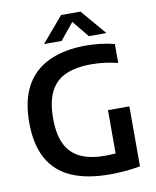

<svg xmlns="http://www.w3.org/2000/svg" viewBox="-101 -1025 901 1109"><g transform="rotate(-10 349.5 -470.0)"><path d="M453.5 7.5Q318 7.5 227.5 -32.8Q137 -73 91.2 -156.2Q45.5 -239.5 45.5 -368.5Q45.5 -498.5 92.5 -582.8Q139.5 -667 229 -708.2Q318.5 -749.5 445 -749.5Q488 -749.5 529.5 -744.5Q571 -739.5 611.5 -729.5V-618Q570.5 -628.5 532.5 -633Q494.5 -637.5 456 -637.5Q366.5 -637.5 306.5 -611Q246.5 -584.5 216 -525Q185.5 -465.5 185.5 -367Q185.5 -274 214 -215.8Q242.5 -157.5 300 -130.5Q357.5 -103.5 443.5 -103.5Q475.5 -103.5 506 -106Q536.5 -108.5 562.5 -113L506 -62V-360H631.5V-8Q584 0 540.5 3.8Q497 7.5 453.5 7.5ZM208.5 -800 334.5 -948H448.5L574.5 -800H471.5L380.5 -911H402.5L311.5 -800Z"/></g></svg>

Font: Encode Sans SC Condensed Thin SemiBold
Style: Regular
Weight: 600
Version: Version 3.002